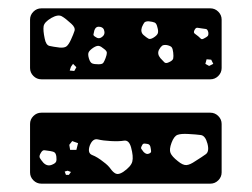

<svg xmlns="http://www.w3.org/2000/svg" viewBox="-20 -530 603 460"><path d="M79 -340Q68 -340 60 -348Q52 -356 52 -367V-483Q52 -494 60 -502Q68 -510 79 -510H484Q495 -510 503 -502Q511 -494 511 -483V-367Q511 -356 503 -348Q495 -340 484 -340ZM151 -473Q137 -486 128 -491Q119 -496 103 -487Q86 -477 84.5 -467Q83 -457 87 -438Q90 -422 98.5 -420Q107 -418 123 -416Q135 -415 140 -419.5Q145 -424 150 -435Q156 -448 158.5 -456Q161 -464 151 -473ZM357 -465Q355 -474 350.5 -476Q346 -478 336 -479Q328 -479 325.5 -475.5Q323 -472 320 -465Q316 -453 324 -446Q331 -440 335.5 -437.5Q340 -435 348 -440Q356 -445 358 -450Q360 -455 357 -465ZM229 -459Q226 -466 216 -466Q209 -466 206 -457Q205 -451 204 -448Q203 -445 208 -442Q217 -435 225 -442Q233 -448 229 -459ZM463 -462Q457 -463 453 -463.5Q449 -464 446 -458Q443 -452 446.5 -449.5Q450 -447 455 -443Q459 -439 461.5 -437Q464 -435 469 -438Q475 -441 477.5 -443.5Q480 -446 479 -453Q477 -460 473.5 -460.5Q470 -461 463 -462ZM380 -422Q372 -423 368.5 -420.5Q365 -418 361 -411Q356 -401 364 -391Q370 -385 373.5 -381Q377 -377 385 -381Q394 -385 395 -390Q396 -395 395 -404Q394 -413 391.5 -416.5Q389 -420 380 -422ZM229 -413Q222 -419 217 -420Q212 -421 204 -416Q195 -410 192.5 -405Q190 -400 193 -390Q196 -380 201 -378Q206 -376 216 -376Q225 -376 227.5 -379.5Q230 -383 233 -391Q236 -399 236 -403.5Q236 -408 229 -413ZM486 -387 475 -388 472 -377 481 -372 491 -377ZM155 -377 150 -370 147 -361 158 -360 163 -369ZM79 -90Q68 -90 60 -98Q52 -106 52 -117V-233Q52 -244 60 -252Q68 -260 79 -260H484Q495 -260 503 -252Q511 -244 511 -233V-117Q511 -106 503 -98Q495 -90 484 -90ZM431 -209Q414 -210 405.5 -207Q397 -204 391 -188Q385 -172 388.5 -163.5Q392 -155 406 -144Q418 -134 426.5 -134.5Q435 -135 448 -144Q464 -154 473 -160.5Q482 -167 477 -186Q472 -205 461 -206.5Q450 -208 431 -209ZM294 -177Q289 -195 277 -193Q265 -191 246 -192Q227 -193 214.5 -196Q202 -199 195 -181Q189 -163 201 -158.5Q213 -154 228 -142Q239 -134 245 -125.5Q251 -117 257.5 -114Q264 -111 275 -118Q294 -131 297 -143Q300 -155 294 -177ZM167 -187 153 -192 146 -183 148 -171H163ZM334 -185Q329 -186 325.5 -186Q322 -186 320 -181Q317 -176 318.5 -173.5Q320 -171 324 -166Q331 -159 337 -162Q342 -164 342 -167Q342 -170 341 -175Q340 -184 334 -185ZM101 -168Q92 -169 87 -170Q82 -171 78 -164Q73 -156 75.5 -151.5Q78 -147 84 -140Q94 -130 106 -136Q113 -139 114.5 -143Q116 -147 115 -155Q114 -162 111 -164.5Q108 -167 101 -168ZM142 -121 135 -119 138 -111H145L150 -118Z"/></svg>

Font: Rubik Moonrocks
Style: Regular
Weight: 400
Designer: Hubert and Fischer, NaN
Foundry: Hubert and Fischer, NaN
Version: Version 2.200